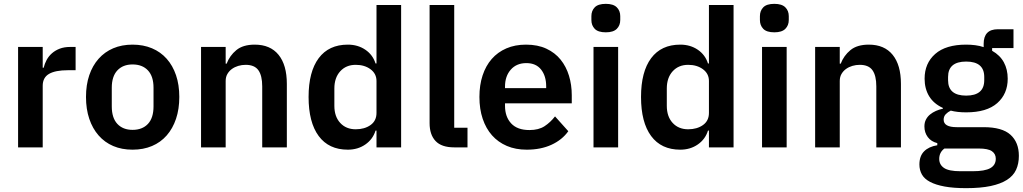

<svg xmlns="http://www.w3.org/2000/svg" viewBox="-20 -766 5316 998"><path d="M74 0V-522H202V-414H207Q212 -435 222.5 -454.5Q233 -474 250 -489Q267 -504 290.5 -513Q314 -522 345 -522H373V-401H333Q268 -401 235 -382Q202 -363 202 -320V0Z M669 12Q613 12 568.5 -7Q524 -26 492.5 -62Q461 -98 444 -148.5Q427 -199 427 -262Q427 -325 444 -375Q461 -425 492.5 -460.5Q524 -496 568.5 -515Q613 -534 669 -534Q725 -534 770 -515Q815 -496 846.5 -460.5Q878 -425 895 -375Q912 -325 912 -262Q912 -199 895 -148.5Q878 -98 846.5 -62Q815 -26 770 -7Q725 12 669 12ZM669 -91Q720 -91 749 -122Q778 -153 778 -213V-310Q778 -369 749 -400Q720 -431 669 -431Q619 -431 590 -400Q561 -369 561 -310V-213Q561 -153 590 -122Q619 -91 669 -91Z M1025 0V-522H1153V-435H1158Q1174 -477 1208.5 -505.5Q1243 -534 1304 -534Q1385 -534 1428 -481Q1471 -428 1471 -330V0H1343V-317Q1343 -373 1323 -401Q1303 -429 1257 -429Q1237 -429 1218.5 -423.5Q1200 -418 1185.5 -407.5Q1171 -397 1162 -381.5Q1153 -366 1153 -345V0Z M1937 -87H1932Q1918 -42 1879 -15Q1840 12 1788 12Q1689 12 1636.5 -59Q1584 -130 1584 -262Q1584 -393 1636.5 -463.5Q1689 -534 1788 -534Q1840 -534 1879 -507.5Q1918 -481 1932 -436H1937V-740H2065V0H1937ZM1829 -94Q1875 -94 1906 -116Q1937 -138 1937 -179V-345Q1937 -383 1906 -406Q1875 -429 1829 -429Q1779 -429 1748.5 -395.5Q1718 -362 1718 -306V-216Q1718 -160 1748.5 -127Q1779 -94 1829 -94Z M2341 0Q2275 0 2244 -33Q2213 -66 2213 -126V-740H2341V-102H2410V0Z M2718 12Q2660 12 2614.5 -7.5Q2569 -27 2537.5 -62.5Q2506 -98 2489 -148.5Q2472 -199 2472 -262Q2472 -324 2488.5 -374Q2505 -424 2536 -459.5Q2567 -495 2612 -514.5Q2657 -534 2714 -534Q2775 -534 2820 -513Q2865 -492 2894 -456Q2923 -420 2937.5 -372.5Q2952 -325 2952 -271V-229H2605V-216Q2605 -159 2637 -124.5Q2669 -90 2732 -90Q2780 -90 2810.5 -110Q2841 -130 2865 -161L2934 -84Q2902 -39 2846.5 -13.5Q2791 12 2718 12ZM2716 -438Q2665 -438 2635 -404Q2605 -370 2605 -316V-308H2819V-317Q2819 -371 2792.5 -404.5Q2766 -438 2716 -438Z M3129 -598Q3089 -598 3071.5 -616Q3054 -634 3054 -662V-682Q3054 -710 3071.5 -728Q3089 -746 3129 -746Q3168 -746 3186 -728Q3204 -710 3204 -682V-662Q3204 -634 3186 -616Q3168 -598 3129 -598ZM3065 -522H3193V0H3065Z M3665 -87H3660Q3646 -42 3607 -15Q3568 12 3516 12Q3417 12 3364.5 -59Q3312 -130 3312 -262Q3312 -393 3364.5 -463.5Q3417 -534 3516 -534Q3568 -534 3607 -507.5Q3646 -481 3660 -436H3665V-740H3793V0H3665ZM3557 -94Q3603 -94 3634 -116Q3665 -138 3665 -179V-345Q3665 -383 3634 -406Q3603 -429 3557 -429Q3507 -429 3476.5 -395.5Q3446 -362 3446 -306V-216Q3446 -160 3476.5 -127Q3507 -94 3557 -94Z M4005 -598Q3965 -598 3947.5 -616Q3930 -634 3930 -662V-682Q3930 -710 3947.5 -728Q3965 -746 4005 -746Q4044 -746 4062 -728Q4080 -710 4080 -682V-662Q4080 -634 4062 -616Q4044 -598 4005 -598ZM3941 -522H4069V0H3941Z M4217 0V-522H4345V-435H4350Q4366 -477 4400.5 -505.5Q4435 -534 4496 -534Q4577 -534 4620 -481Q4663 -428 4663 -330V0H4535V-317Q4535 -373 4515 -401Q4495 -429 4449 -429Q4429 -429 4410.5 -423.5Q4392 -418 4377.5 -407.5Q4363 -397 4354 -381.5Q4345 -366 4345 -345V0Z M5276 44Q5276 85 5261.5 116.5Q5247 148 5214 169Q5181 190 5129 201Q5077 212 5002 212Q4936 212 4890 203.5Q4844 195 4814.5 179.5Q4785 164 4772 141Q4759 118 4759 89Q4759 45 4783.5 20.5Q4808 -4 4852 -11V-22Q4820 -30 4802.5 -53.5Q4785 -77 4785 -109Q4785 -129 4793 -144.5Q4801 -160 4814.5 -171Q4828 -182 4845 -189.5Q4862 -197 4881 -201V-205Q4833 -227 4809.5 -266Q4786 -305 4786 -357Q4786 -437 4841 -485.5Q4896 -534 5002 -534Q5026 -534 5049.5 -531Q5073 -528 5093 -521V-538Q5093 -614 5167 -614H5248V-516H5137V-502Q5178 -479 5198 -442Q5218 -405 5218 -357Q5218 -278 5163.5 -230Q5109 -182 5002 -182Q4956 -182 4922 -191Q4907 -184 4896 -172.5Q4885 -161 4885 -144Q4885 -105 4953 -105H5093Q5189 -105 5232.5 -65.5Q5276 -26 5276 44ZM5156 59Q5156 34 5136 20Q5116 6 5067 6H4889Q4862 26 4862 60Q4862 90 4887 107Q4912 124 4972 124H5036Q5099 124 5127.5 108Q5156 92 5156 59ZM5002 -269Q5096 -269 5096 -349V-366Q5096 -446 5002 -446Q4908 -446 4908 -366V-349Q4908 -269 5002 -269Z"/></svg>

Font: IBM Plex Sans Thai SmBld
Style: Regular
Weight: 600
Designer: Mike Abbink, Paul van der Laan, Pieter van Rosmalen, Ben Mitchell, Mark Frömberg
Foundry: Bold Monday
Version: Version 1.2